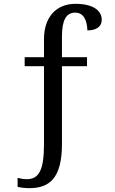

<svg xmlns="http://www.w3.org/2000/svg" viewBox="-20 -744 599 1004"><path d="M132 240C240 240 304 187 304 8V-398H435V-445H304V-554C304 -636 325 -678 373 -678C419 -678 435 -636 437 -585C481 -585 512 -603 512 -640C512 -691 464 -724 374 -724C274 -724 210 -654 210 -540V-445H109V-398H210V9C210 143 185 193 120 193C103 193 86 190 72 186V233C86 237 113 240 132 240Z"/></svg>

Font: Noto Serif Thai
Style: Regular
Weight: 400
Designer: Monotype Design Team
Foundry: Monotype Imaging Inc.
Version: Version 1.901